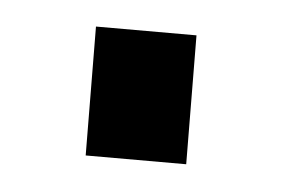

<svg xmlns="http://www.w3.org/2000/svg" viewBox="-27 -164 302 196"><g transform="rotate(5 124.0 -66.0)"><path d="M65 -132H168L169 0H66Z"/></g></svg>

Font: Panefresco 600wt
Style: Regular
Weight: 600
Designer: Campivisivi
Foundry: Campivisivi & Chank Co
Version: Version 1.001